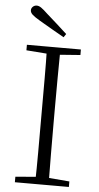

<svg xmlns="http://www.w3.org/2000/svg" viewBox="-62 -969 519 1006"><g transform="rotate(5 198.0 -466.0)"><path d="M256 -797 244 -779Q211 -798 178.5 -816.5Q146 -835 114 -854Q85 -871 73 -882Q61 -893 61 -905Q61 -916 69.5 -924Q78 -932 90 -932Q101 -932 113.5 -923.5Q126 -915 148 -894Q174 -872 201 -847Q228 -822 256 -797ZM56 0V-29L188 -40H207L340 -29V0ZM162 0Q164 -83 164 -166Q164 -249 164 -333V-390Q164 -474 164 -557.5Q164 -641 162 -723H233Q232 -641 231.5 -557.5Q231 -474 231 -390V-333Q231 -249 231.5 -166Q232 -83 233 0ZM56 -694V-723H340V-694L207 -684H188Z"/></g></svg>

Font: Source Han Serif JP VF
Style: Regular
Weight: 250
Designer: Ryoko NISHIZUKA 西塚涼子 (kana & ideographs); Frank Grießhammer (Latin, Greek & Cyrillic); Wenlong ZHANG 张文龙 (bopomofo); San
Foundry: Adobe
Version: Version 2.001;hotconv 1.1.0;makeotfexe 2.6.0